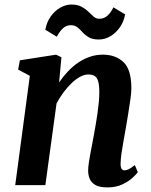

<svg xmlns="http://www.w3.org/2000/svg" viewBox="-20 -806 657 836"><path d="M237.3 -447.1Q255 -473.1 275.9 -495.1Q296.8 -517.2 320.9 -533.6Q345 -550 371.8 -559Q398.6 -568 427.9 -568Q483.2 -568 517.6 -535.6Q552 -503.3 552 -421.2Q552 -403.8 547.7 -372.8Q543.4 -341.8 537.8 -307.9Q532.2 -274 527.6 -247Q523.4 -222 518.2 -194.2Q513 -166.3 509.2 -140.1Q505.4 -113.8 505.1 -93.8Q504.9 -76.3 509.9 -70.2Q514.9 -64.2 521.4 -64.2Q530.4 -64.2 540.6 -69.3Q550.8 -74.4 567 -87.2L580 -56.4Q575.7 -49.5 558.7 -33.4Q541.8 -17.3 513.9 -3.7Q486.1 10 447.8 10Q413 10 394.9 -0.7Q376.7 -11.4 370.1 -28.5Q363.5 -45.6 363.8 -64.8Q364.1 -77.7 366.5 -95.3Q368.9 -113 372.8 -133.7Q376.7 -154.5 380.9 -176.1Q385 -197.8 388.7 -218Q392.3 -238.4 396.6 -262.4Q400.8 -286.4 404.4 -311.7Q407.9 -337 410.3 -361.6Q412.7 -386.1 412.4 -407.9Q412 -437.2 407.1 -453.1Q402.2 -469 391.7 -475.4Q381.2 -481.7 364.2 -481.7Q347.4 -481.7 328.8 -471.7Q310.3 -461.7 292 -444.3Q273.7 -426.8 256.8 -404.1Q239.8 -381.4 226.2 -355.8L177.5 0H46.3L109.9 -475.8L58.9 -503L66.6 -543.4L224.2 -568L247.5 -556.6ZM177.3 -676.6Q183.3 -709.6 200.8 -734.2Q218.3 -758.8 242.2 -772.5Q266.1 -786.2 291.1 -786.2Q317.6 -786.2 334.9 -776.8Q352.2 -767.5 364.6 -755.3Q376.9 -743 387.7 -733.7Q398.6 -724.3 412.4 -724.3Q433.3 -724.3 448.5 -738.3Q463.7 -752.3 473.8 -774.2L524.8 -743.3Q519.3 -712.3 502.2 -687.5Q485 -662.8 461 -648.4Q436.9 -634 410.4 -634Q383.2 -634 367.1 -643.4Q350.9 -652.8 339.8 -665.2Q328.7 -677.6 317.4 -686.9Q306.1 -696.3 288.7 -696.3Q268.4 -696.3 253.8 -682.6Q239.2 -668.8 227.2 -646.1Z"/></svg>

Font: Merriweather 7pt Light
Style: Italic
Weight: 300
Italic angle: -7.8°
Designer: Eben Sorkin
Foundry: Eben Sorkin
Version: Version 2.200;gftools[0.9.31]